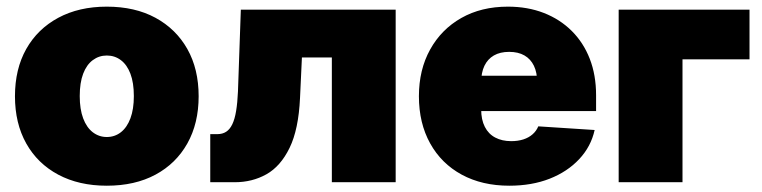

<svg xmlns="http://www.w3.org/2000/svg" viewBox="-20 -559 2337 589"><path d="M307.6 10.7Q222.2 10.7 158.7 -23.2Q95.2 -57.1 60.5 -118.9Q25.9 -180.7 25.9 -263.7Q25.9 -347.2 60.5 -408.7Q95.2 -470.2 158.7 -504.4Q222.2 -538.6 307.6 -538.6Q394 -538.6 457 -504.4Q520 -470.2 554.7 -408.7Q589.4 -347.2 589.4 -263.7Q589.4 -180.7 554.7 -118.9Q520 -57.1 457 -23.2Q394 10.7 307.6 10.7ZM307.6 -138.7Q332 -138.7 350.8 -153.3Q369.6 -168 380.1 -196Q390.6 -224.1 390.6 -264.2Q390.6 -305.2 380.1 -332.8Q369.6 -360.4 350.8 -374.5Q332 -388.7 307.6 -388.7Q283.7 -388.7 264.6 -374.5Q245.6 -360.4 235.1 -332.8Q224.6 -305.2 224.6 -264.2Q224.6 -224.1 235.1 -196Q245.6 -168 264.6 -153.3Q283.7 -138.7 307.6 -138.7Z M625 0V-147.5H646.5Q662.6 -147.5 673.8 -154.8Q685.1 -162.1 692.6 -177.7Q700.2 -193.4 704.3 -218.5Q708.5 -243.7 710 -278.3L718.8 -529.3H1193.8V0H998V-382.8H906.2L900.4 -258.8Q896 -162.1 868.4 -105.5Q840.8 -48.8 797.4 -24.4Q753.9 0 700.2 0Z M1542.5 10.7Q1459 10.7 1396.5 -23.2Q1334 -57.1 1299.6 -119.1Q1265.1 -181.2 1265.1 -263.7Q1265.1 -345.2 1299.6 -407.2Q1334 -469.2 1395.3 -503.9Q1456.5 -538.6 1538.1 -538.6Q1598.6 -538.6 1648.2 -519.3Q1697.8 -500 1733.9 -464.1Q1770 -428.2 1789.3 -378.4Q1808.6 -328.6 1808.6 -267.1V-218.3H1324.2V-326.7H1718.8L1627.9 -306.2Q1627.9 -336.4 1617.9 -357.2Q1607.9 -377.9 1588.9 -388.9Q1569.8 -399.9 1542 -399.9Q1514.2 -399.9 1495.1 -388.9Q1476.1 -377.9 1466.1 -357.2Q1456.1 -336.4 1456.1 -306.2V-223.6Q1456.1 -191.9 1467.3 -169.9Q1478.5 -147.9 1499.3 -137Q1520 -126 1548.3 -126Q1568.8 -126 1585.4 -131.3Q1602.1 -136.7 1613.8 -147Q1625.5 -157.2 1631.3 -171.4L1804.2 -160.2Q1793 -109.4 1756.8 -70.8Q1720.7 -32.2 1666 -10.7Q1611.3 10.7 1542.5 10.7Z M2279.3 -529.3V-377H2073.7V0H1877.9V-529.3Z"/></svg>

Font: Inter 24pt Black
Style: Regular
Weight: 900
Designer: Rasmus Andersson
Foundry: rsms
Version: Version 4.001;git-66647c0bb